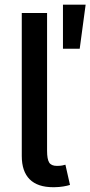

<svg xmlns="http://www.w3.org/2000/svg" viewBox="-20 -782 379 806"><path d="M207.7 3.9H203.5Q137.8 3.9 104.6 -29.3Q71.4 -62.5 71.4 -127.1V-727.3H177.6V-149.1Q177.6 -114 186.4 -99.8Q195.3 -85.6 218.8 -85.6H221.2Q235.1 -85.9 242 -87.5Q248.9 -89.1 254.6 -90.6L273.8 -5.7Q262.8 -2.1 245.9 0.7Q229 3.6 207.7 3.9ZM314.6 -577.4H244.3V-762.4H339.5Z"/></svg>

Font: Linik Sans Medium
Style: Regular
Weight: 500
Designer: Rasmus Andersson (font), Cristiano Sobral (main changes)
Foundry: rsms
Version: Version 3.018;June 1, 2022;FontCreator 14.0.0.2814 64-bit; t